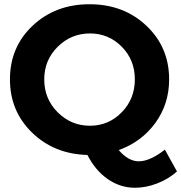

<svg xmlns="http://www.w3.org/2000/svg" viewBox="-20 -725 856 907"><path d="M27 -350Q27 -503 134.5 -604Q242 -705 403 -705Q564 -705 671.5 -603.5Q779 -502 779 -350Q779 -234 714 -144.5Q649 -55 541 -16Q586 37 636 37Q688 37 759 -18L816 85Q776 121 722.5 141.5Q669 162 618 162Q548 162 489 121Q430 80 393 7Q236 3 131.5 -98.5Q27 -200 27 -350ZM189 -350Q189 -258 252.5 -194.5Q316 -131 405 -131Q493 -131 555 -194.5Q617 -258 617 -350Q617 -442 555 -504.5Q493 -567 405 -567Q316 -567 252.5 -504Q189 -441 189 -350Z"/></svg>

Font: Trueno
Style: SBd
Weight: 600
Designer: Julieta Ulanovsky
Foundry: Julieta Ulanovsky
Version: Version 3.001b